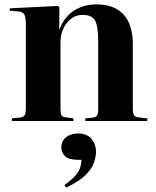

<svg xmlns="http://www.w3.org/2000/svg" viewBox="-20 -552 710 876"><path d="M34 0V-12L73 -16Q88 -18 93 -27Q98 -36 98 -62V-440Q98 -472 91.5 -485Q85 -498 63 -500L24 -503L25 -514L245 -525L251 -518L250 -417H251Q273 -475 317.5 -503.5Q362 -532 420 -532Q501 -532 543.5 -486Q586 -440 586 -349V-58Q586 -34 592 -25.5Q598 -17 617 -16L652 -12V0H369V-12L402 -15Q418 -17 423 -25.5Q428 -34 428 -58V-362Q428 -435 413 -459.5Q398 -484 357 -484Q314 -484 285 -447.5Q256 -411 256 -357V-60Q256 -36 260 -27Q264 -18 278 -17L315 -12V0ZM282 304 274 292Q308 268 324.5 248.5Q341 229 346 212Q351 195 352 177H336Q294 177 277 161Q260 145 260 121Q260 91 281.5 74Q303 57 337 57Q377 57 397.5 82Q418 107 418 139Q418 163 408.5 190.5Q399 218 370.5 246.5Q342 275 282 304Z"/></svg>

Font: Literata 72pt
Style: Bold
Weight: 700
Designer: Latin by Veronika Burian and Jose Scaglione. Greek by Irene Vlachou. Cyrillic by Vera Evstafieva.
Foundry: TypeTogether
Version: Version 3.002